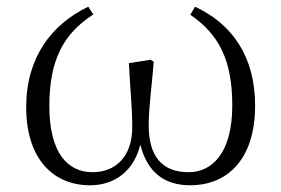

<svg xmlns="http://www.w3.org/2000/svg" viewBox="-20 -538 838 572"><path d="M248 14C323 14 379 -30 398 -107C419 -25 469 14 547 14C651 14 740 -56 740 -224C740 -370 671 -467 561 -518L547 -494C632 -436 672 -359 672 -224C672 -81 611 -25 542 -25C462 -25 423 -73 423 -165C423 -217 432 -278 438 -354L429 -360L364 -350C368 -267 374 -218 374 -159C374 -70 323 -25 256 -25C181 -25 127 -83 127 -222C127 -361 170 -438 258 -495L243 -518C134 -466 58 -367 58 -219C58 -61 142 14 248 14Z"/></svg>

Font: Noto Serif JP Light
Style: Regular
Weight: 300
Designer: Ryoko NISHIZUKA 西塚涼子 (kana & ideographs); Frank Grießhammer (Latin, Greek & Cyrillic); Wenlong ZHANG 张文龙 (bopomofo); San
Foundry: Adobe
Version: Version 2.001;hotconv 1.1.0;makeotfexe 2.6.0